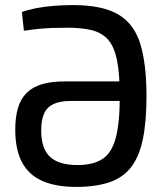

<svg xmlns="http://www.w3.org/2000/svg" viewBox="-20 -723 653 755"><path d="M279 12Q200 12 146.5 -11.5Q93 -35 66.5 -85Q40 -135 40 -213Q40 -262 50.5 -298Q61 -334 84.5 -357.5Q108 -381 145.5 -392Q183 -403 237 -403H504L500 -326H258Q216 -326 190.5 -314Q165 -302 153.5 -276.5Q142 -251 142 -211Q142 -138 177 -106Q212 -74 284 -74Q346 -74 382.5 -97.5Q419 -121 435 -180Q451 -239 451 -345Q451 -433 440 -486.5Q429 -540 405 -567Q381 -594 342 -604Q303 -614 246 -614Q211 -614 184.5 -613Q158 -612 132.5 -609.5Q107 -607 74 -602L66 -676Q88 -684 120.5 -690.5Q153 -697 191 -700Q229 -703 267 -703Q382 -703 444.5 -666.5Q507 -630 531.5 -551Q556 -472 556 -346Q556 -243 541.5 -174.5Q527 -106 495 -65Q463 -24 409.5 -6Q356 12 279 12Z"/></svg>

Font: Exo 2 Medium
Style: Regular
Weight: 500
Designer: Natanael Gama
Foundry: Natanael Gama
Version: Version 2.010